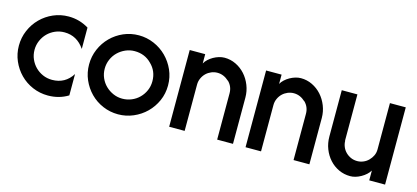

<svg xmlns="http://www.w3.org/2000/svg" viewBox="-46 -765 2342 1078"><g transform="rotate(15 1125.0 -226.0)"><path d="M252 -454Q315 -454 369 -421V-297Q325 -362 252 -362Q223 -362 198 -351Q173 -340 154.5 -321.5Q136 -303 125 -277.5Q114 -252 114 -224Q114 -195 125 -170Q136 -145 154.5 -126.5Q173 -108 198 -97Q223 -86 252 -86Q328 -86 369 -151V-27Q317 5 252 5Q205 5 163 -13Q121 -31 90 -62.5Q59 -94 41 -135.5Q23 -177 23 -224Q23 -271 41 -313Q59 -355 90.5 -386.5Q122 -418 163.5 -436Q205 -454 252 -454Z M660 -454Q706 -454 748 -436Q790 -418 821.5 -386.5Q853 -355 871.5 -313.5Q890 -272 890 -224Q890 -176 871.5 -134.5Q853 -93 821.5 -62Q790 -31 748 -13Q706 5 660 5Q613 5 571 -13Q529 -31 498 -62.5Q467 -94 449 -135.5Q431 -177 431 -224Q431 -271 449 -313Q467 -355 498.5 -386.5Q530 -418 571.5 -436Q613 -454 660 -454ZM758 -322Q719 -362 660 -362Q632 -362 607 -351Q582 -340 563 -321.5Q544 -303 533 -277.5Q522 -252 522 -224Q522 -195 533 -170Q544 -145 563 -126.5Q582 -108 607 -97Q632 -86 660 -86Q688 -86 713.5 -96.5Q739 -107 758 -126Q777 -145 788 -170Q799 -195 799 -224Q799 -283 758 -322Z M1046 -448V-394Q1053 -407 1065.5 -418.5Q1078 -430 1093 -438.5Q1108 -447 1124.5 -452Q1141 -457 1157 -457Q1192 -457 1223 -442Q1254 -427 1277 -401.5Q1300 -376 1313.5 -342Q1327 -308 1327 -271V-2H1235V-271Q1235 -310 1208 -337H1207Q1177 -365 1140 -365Q1122 -365 1105 -358Q1088 -351 1075 -338.5Q1062 -326 1054 -308.5Q1046 -291 1046 -271V-2H956V-448Z M1490 -448V-394Q1497 -407 1509.5 -418.5Q1522 -430 1537 -438.5Q1552 -447 1568.5 -452Q1585 -457 1601 -457Q1636 -457 1667 -442Q1698 -427 1721 -401.5Q1744 -376 1757.5 -342Q1771 -308 1771 -271V-2H1679V-271Q1679 -310 1652 -337H1651Q1621 -365 1584 -365Q1566 -365 1549 -358Q1532 -351 1519 -338.5Q1506 -326 1498 -308.5Q1490 -291 1490 -271V-2H1400V-448Z M2119 -2V-59Q2103 -33 2071 -15Q2039 3 2009 3Q1973 3 1942 -11.5Q1911 -26 1888 -51.5Q1865 -77 1852 -110.5Q1839 -144 1839 -182V-451H1930V-182H1931Q1931 -164 1938 -147Q1945 -130 1958 -117Q1971 -104 1988 -96.5Q2005 -89 2025 -89Q2043 -89 2060 -96Q2077 -103 2090 -116Q2103 -129 2111 -145.5Q2119 -162 2119 -182V-451H2211V-2Z"/></g></svg>

Font: Fundamental  Brigade
Style: Regular
Weight: 400
Designer: Peter Wiegel, original typeface by Arno Drescher 1935
Foundry: Peter Wiegel
Version: Version 0.000 2012 initial release